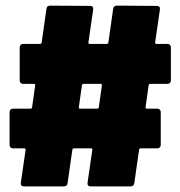

<svg xmlns="http://www.w3.org/2000/svg" viewBox="-20 -693 641 682"><path d="M587 -407V-525C587 -532 582 -537 575 -537H535C532 -537 531 -539 531 -542L548 -659C549 -668 545 -672 537 -672L395 -673C388 -673 383 -670 382 -662L365 -542C365 -539 362 -537 359 -537H298C295 -537 294 -539 294 -542L311 -659C312 -668 308 -672 300 -672L158 -673C151 -673 146 -670 145 -662L128 -542C128 -539 125 -537 122 -537H62C55 -537 50 -532 50 -525V-407C50 -400 55 -395 62 -395H101C104 -395 105 -393 105 -390L94 -312C94 -309 91 -307 88 -307H26C19 -307 14 -302 14 -295V-178C14 -171 19 -166 26 -166H67C70 -166 71 -164 71 -161L54 -44C53 -35 57 -31 65 -31H207C214 -31 219 -34 220 -42L237 -161C237 -164 240 -166 243 -166H304C307 -166 308 -164 308 -161L291 -44C290 -35 294 -31 302 -31H444C451 -31 456 -34 457 -42L474 -161C474 -164 477 -166 480 -166H539C546 -166 551 -171 551 -178V-295C551 -302 546 -307 539 -307H501C498 -307 497 -309 497 -312L508 -390C508 -393 511 -395 514 -395H575C582 -395 587 -400 587 -407ZM325 -307H264C261 -307 260 -309 260 -312L271 -390C271 -393 274 -395 277 -395H338C341 -395 342 -393 342 -390L331 -312C331 -309 328 -307 325 -307Z"/></svg>

Font: Barlow Condensed ExtraBold
Style: Regular
Weight: 800
Width: 3
Designer: Jeremy Tribby
Foundry: Tribby Type
Version: Version 1.422;hotconv 1.0.109;makeotfexe 2.5.65596